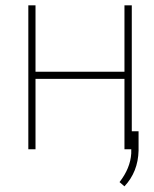

<svg xmlns="http://www.w3.org/2000/svg" viewBox="-20 -548 567 705"><path d="M463.9 0H437V-258.3H110.4V0H84V-528.3H110.4V-284.7H437V-528.3H463.9ZM437 136.2 418.9 120.6Q458.5 69.8 461.9 15.6L462.4 -65.9H488.8V5.4Q486.8 83 437 136.2Z"/></svg>

Font: Roboto Thin
Style: Regular
Weight: 250
Designer: Google
Version: Version 2.134; 2016